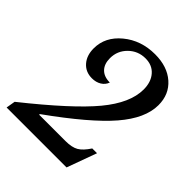

<svg xmlns="http://www.w3.org/2000/svg" viewBox="-213 -916 1051 1051"><g transform="rotate(45 312.5 -390.5)"><path d="M165 -103V-98H369Q418 -98 445.5 -114Q473 -130 501 -173H538L475 0H11L20 -53Q271 -253 371.5 -374.5Q472 -496 472 -600Q472 -658 441.5 -693Q411 -728 359 -728Q301 -728 260.5 -688Q220 -648 220 -591Q220 -546 244.5 -521Q269 -496 314 -496Q305 -471 282 -457Q259 -443 228 -443Q179 -443 149 -477Q119 -511 119 -566Q119 -655 195.5 -718Q272 -781 380 -781Q475 -781 532.5 -730.5Q590 -680 590 -597Q590 -495 492 -381Q394 -267 165 -103Z"/></g></svg>

Font: Libre Baskerville
Style: Italic
Weight: 400
Italic angle: -15°
Designer: Pablo Impallari, Rodrigo Fuenzalida
Foundry: Pablo Impallari, Rodrigo Fuenzalida
Version: Version 1.051;Glyphs 3.2.3 (3260)